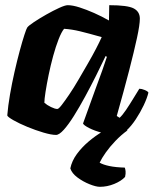

<svg xmlns="http://www.w3.org/2000/svg" viewBox="-20 -520 593 740"><path d="M196 0Q178 0 147.5 -9Q117 -18 85.5 -31Q54 -44 32 -56.5Q10 -69 8 -75Q11 -112 18.5 -155.5Q26 -199 36 -243Q46 -287 56 -324Q66 -361 74 -385.5Q82 -410 85 -414Q90 -421 111 -435Q132 -449 158.5 -464Q185 -479 208 -489.5Q231 -500 241 -500Q260 -500 286.5 -491.5Q313 -483 342.5 -470Q372 -457 400 -441L401 -500Q472 -500 495.5 -487.5Q519 -475 519 -448Q519 -425 508 -374Q497 -323 477.5 -247.5Q458 -172 430 -73L441 -66Q452 -76 465.5 -96Q479 -116 493 -139Q507 -162 517 -178Q526 -178 538 -173Q550 -168 552 -163Q547 -142 534 -114.5Q521 -87 503.5 -60.5Q486 -34 467.5 -17Q449 0 433 0Q404 0 374 -8Q344 -16 323.5 -26.5Q303 -37 300 -44L348 -177Q355 -196 361 -212.5Q367 -229 374.5 -249.5Q382 -270 392 -301L387 -304Q371 -270 350.5 -229Q330 -188 308 -147.5Q286 -107 265 -73.5Q244 -40 226 -20Q208 0 196 0ZM201 -100Q206 -100 218 -115.5Q230 -131 247 -156Q264 -181 282 -212Q300 -243 318 -274Q336 -305 350 -332Q364 -359 372 -377Q319 -392 288 -399.5Q257 -407 227 -409Q217 -397 206 -369Q195 -341 185 -304.5Q175 -268 167.5 -231.5Q160 -195 155.5 -166Q151 -137 151 -124Q161 -115 176.5 -107.5Q192 -100 201 -100ZM365 200Q350 200 325 190Q300 180 278.5 164Q257 148 251 129Q257 100 276 74Q295 48 321.5 25.5Q348 3 377 -14L472 -18Q447 0 425 23Q403 46 387.5 68Q372 90 364 107Q378 115 402 120Q426 125 461 126Q463 131 464 140Q465 149 462 162Q447 178 420 189Q393 200 365 200Z"/></svg>

Font: Texturina 12pt Black
Style: Italic
Weight: 900
Italic angle: -11°
Designer: Guillermo Torres Carreño
Foundry: Omnibus-Type
Version: Version 1.002